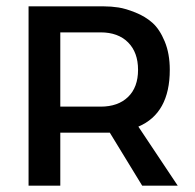

<svg xmlns="http://www.w3.org/2000/svg" viewBox="-20 -585 615 605"><path d="M540 0H428L326 -167H307H170V0H70V-565H307Q330 -565 353 -561.5Q376 -558 407 -545.5Q438 -533 460.5 -513Q483 -493 499 -454.5Q515 -416 515 -365Q515 -228 416 -186ZM170 -249H297Q352 -249 383.5 -279.5Q415 -310 415 -365Q415 -420 383.5 -451.5Q352 -483 297 -483H170Z"/></svg>

Font: MB Grotesk
Style: Regular
Weight: 400
Designer: Nawras Khrais
Foundry: Nawras Khrais
Version: Version 1.000;PS 001.000;hotconv 1.0.88;makeotf.lib2.5.64775